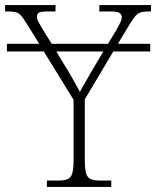

<svg xmlns="http://www.w3.org/2000/svg" viewBox="-30 -734 613 754"><path d="M154 0V-25H198Q222 -25 235.5 -30.5Q249 -36 254 -54Q259 -72 259 -108V-342L142 -532H-3V-562H124L73 -644Q61 -664 52 -673.5Q43 -683 32 -686Q21 -689 0 -689H-10V-714H188V-689H154Q128 -689 121.5 -683.5Q115 -678 115 -669Q115 -659 121.5 -647Q128 -635 137 -620L173 -562H394L427 -616Q436 -632 442 -644.5Q448 -657 448 -667Q448 -677 439.5 -683Q431 -689 405 -689H360V-714H563V-689H555Q535 -689 523 -685.5Q511 -682 502 -671.5Q493 -661 480 -640L433 -562H560V-532H415L303 -344V-109Q303 -72 308 -54Q313 -36 326.5 -30.5Q340 -25 364 -25H407V0ZM215 -492Q234 -462 251.5 -431.5Q269 -401 284 -373Q292 -389 306.5 -413.5Q321 -438 339 -470L376 -532H191Z"/></svg>

Font: Noto Serif ExtraLight
Style: Regular
Weight: 200
Designer: Monotype Design Team
Foundry: Monotype Imaging Inc.
Version: Version 2.015; ttfautohint (v1.8.4.7-5d5b)